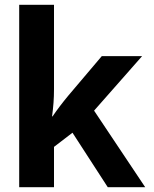

<svg xmlns="http://www.w3.org/2000/svg" viewBox="-20 -780 640 800"><path d="M205 0V-168L282 -227L429 0H585L372 -319L572 -546H404L265 -382Q226 -335 199 -295H197Q201 -326 203 -352Q205 -378 205 -409V-760H60V0Z"/></svg>

Font: Noto Sans Mono UI
Style: Bold
Weight: 700
Designer: Monotype Design team
Foundry: Monotype Imaging Inc.
Version: 1.000